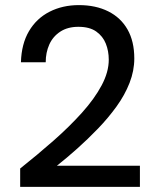

<svg xmlns="http://www.w3.org/2000/svg" viewBox="-20 -732 612 752"><path d="M59 0V-72Q127 -126 189.5 -181Q252 -236 301 -290.5Q350 -345 378 -397.5Q406 -450 406 -498Q406 -532 394.5 -561Q383 -590 357 -608.5Q331 -627 287 -627Q245 -627 216 -608Q187 -589 173 -557.5Q159 -526 159 -488H62Q64 -560 93.5 -610Q123 -660 174 -686Q225 -712 289 -712Q355 -712 404 -687.5Q453 -663 479.5 -616.5Q506 -570 506 -503Q506 -455 487.5 -407.5Q469 -360 436.5 -315Q404 -270 364 -228.5Q324 -187 282.5 -150Q241 -113 203 -83H528V0Z"/></svg>

Font: DM Sans 24pt Medium
Style: Regular
Weight: 500
Designer: Colophon Foundry, Jonny Pinhorn
Foundry: Colophon Foundry
Version: Version 4.004;gftools[0.9.30]